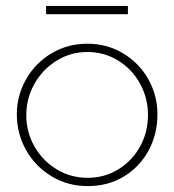

<svg xmlns="http://www.w3.org/2000/svg" viewBox="-20 -614 590 650"><path d="M37 -227Q37 -291 68.5 -346Q100 -401 154.5 -433.5Q209 -466 276 -466Q342 -466 396.5 -433.5Q451 -401 482 -346Q513 -291 513 -227Q513 -160 483 -104.5Q453 -49 399.5 -16.5Q346 16 277 16Q209 16 154 -17.5Q99 -51 68 -106.5Q37 -162 37 -227ZM481 -225Q481 -282 454 -331Q427 -380 380 -409Q333 -438 276 -438Q219 -438 171.5 -408.5Q124 -379 96.5 -330Q69 -281 69 -224Q69 -167 96.5 -118.5Q124 -70 171.5 -41Q219 -12 277 -12Q334 -12 381 -41Q428 -70 454.5 -118.5Q481 -167 481 -225ZM136 -594H413V-566H136Z"/></svg>

Font: Poiret One
Style: Regular
Weight: 400
Designer: Denis Masharov (denis.masharov@gmail.com), Cyreal (Charset Expansion)
Foundry: Denis Masharov
Version: Version 1.101